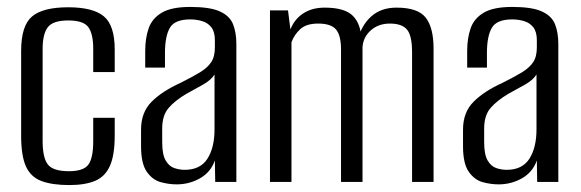

<svg xmlns="http://www.w3.org/2000/svg" viewBox="-20 -525 1675 554"><path d="M180 9Q131 9 100 -2.5Q69 -14 55 -44.5Q41 -75 41 -134V-378Q41 -451 72.5 -477.5Q104 -504 177 -504Q248 -504 279.5 -478Q311 -452 311 -382V-317H249V-384Q249 -427 235 -446.5Q221 -466 177 -466Q133 -466 118 -446.5Q103 -427 103 -384V-118Q103 -70 118 -50.5Q133 -31 179 -31Q221 -31 235 -50Q249 -69 249 -118V-185H311V-134Q311 -77 297 -46Q283 -15 254 -3Q225 9 180 9Z M490 7Q467 7 443.5 0.5Q420 -6 403.5 -29.5Q387 -53 387 -103V-151Q387 -201 417.5 -231.5Q448 -262 501 -286Q535 -303 556.5 -316Q578 -329 589 -345Q600 -361 600 -388V-409Q600 -433 590 -446Q580 -459 563.5 -464Q547 -469 529 -469Q484 -469 470 -444.5Q456 -420 456 -372V-330H399V-378Q399 -415 409 -443.5Q419 -472 447 -488.5Q475 -505 529 -505Q586 -505 614.5 -492Q643 -479 652.5 -455Q662 -431 662 -398V0H601L600 -62Q588 -28 557 -10.5Q526 7 490 7ZM513 -35Q558 -35 578.5 -67Q599 -99 599 -152V-310Q589 -294 566 -281Q543 -268 519 -255Q485 -235 466.5 -213.5Q448 -192 448 -154V-115Q448 -79 458 -62Q468 -45 483 -40Q498 -35 513 -35Z M759 0V-495H811L818 -440Q829 -469 854.5 -486Q880 -503 917 -503Q975 -503 998.5 -479Q1022 -455 1023 -409L1012 -408Q1022 -451 1050.5 -477Q1079 -503 1124 -503Q1186 -503 1208.5 -474Q1231 -445 1231 -385V0H1169V-374Q1169 -422 1154.5 -439.5Q1140 -457 1105 -457Q1072 -457 1050 -437.5Q1028 -418 1026 -389V0H964V-382Q964 -423 949.5 -440Q935 -457 898 -457Q864 -457 846.5 -441Q829 -425 821 -403V0Z M1419 7Q1396 7 1372.5 0.5Q1349 -6 1332.5 -29.5Q1316 -53 1316 -103V-151Q1316 -201 1346.5 -231.5Q1377 -262 1430 -286Q1464 -303 1485.5 -316Q1507 -329 1518 -345Q1529 -361 1529 -388V-409Q1529 -433 1519 -446Q1509 -459 1492.5 -464Q1476 -469 1458 -469Q1413 -469 1399 -444.5Q1385 -420 1385 -372V-330H1328V-378Q1328 -415 1338 -443.5Q1348 -472 1376 -488.5Q1404 -505 1458 -505Q1515 -505 1543.5 -492Q1572 -479 1581.5 -455Q1591 -431 1591 -398V0H1530L1529 -62Q1517 -28 1486 -10.5Q1455 7 1419 7ZM1442 -35Q1487 -35 1507.5 -67Q1528 -99 1528 -152V-310Q1518 -294 1495 -281Q1472 -268 1448 -255Q1414 -235 1395.5 -213.5Q1377 -192 1377 -154V-115Q1377 -79 1387 -62Q1397 -45 1412 -40Q1427 -35 1442 -35Z"/></svg>

Font: Alumni Sans Thin
Style: Regular
Weight: 400
Version: Version 1.018